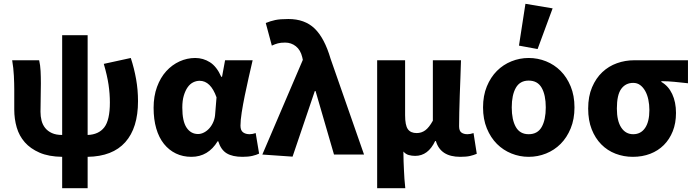

<svg xmlns="http://www.w3.org/2000/svg" viewBox="-20 -813 3651 1010"><path d="M307 177V12Q236 11 188 -10Q140 -31 110.5 -64.5Q81 -98 68 -142.5Q55 -187 55 -237V-344Q55 -373 53 -414Q51 -455 44 -496H186Q192 -470 193.5 -439.5Q195 -409 195 -374Q195 -359 194.5 -339Q194 -319 194 -298.5Q194 -278 193.5 -258.5Q193 -239 193 -225Q193 -201 198.5 -179Q204 -157 217.5 -140Q231 -123 253 -113Q275 -103 307 -103V-628H441V-103Q499 -105 528.5 -143Q558 -181 558 -274Q558 -320 551 -367.5Q544 -415 526 -477L668 -508Q686 -453 696 -396.5Q706 -340 706 -281Q706 -140 639 -65Q572 10 441 12V177Z M987 12Q942 12 905.5 -5.5Q869 -23 842.5 -56Q816 -89 802 -137Q788 -185 788 -246Q788 -307 806 -356Q824 -405 854.5 -438.5Q885 -472 924.5 -490Q964 -508 1007 -508Q1049 -508 1084.5 -485.5Q1120 -463 1144 -409H1148L1164 -496H1309Q1299 -453 1288 -404.5Q1277 -356 1267.5 -309.5Q1258 -263 1251.5 -221.5Q1245 -180 1245 -152Q1245 -127 1258.5 -117Q1272 -107 1293 -107Q1308 -107 1325 -113L1343 -5Q1329 2 1307.5 7Q1286 12 1256 12Q1203 12 1172.5 -6.5Q1142 -25 1128 -70H1125Q1075 12 987 12ZM1022 -108Q1038 -108 1054 -116.5Q1070 -125 1082.5 -139.5Q1095 -154 1103 -173.5Q1111 -193 1112 -215L1119 -301Q1088 -388 1030 -388Q1013 -388 996.5 -380Q980 -372 967.5 -354.5Q955 -337 947 -310.5Q939 -284 939 -247Q939 -175 961.5 -141.5Q984 -108 1022 -108Z M1519 11 1360 0 1573 -498 1570 -512Q1561 -550 1536.5 -569.5Q1512 -589 1480 -589Q1457 -589 1442 -585Q1427 -581 1410 -573L1378 -692Q1402 -702 1427.5 -707.5Q1453 -713 1497 -713Q1583 -713 1635 -663Q1687 -613 1719 -504L1895 0H1737L1640 -334H1636Z M1964 177V-496H2111V-207Q2111 -154 2125.5 -133.5Q2140 -113 2172 -113Q2197 -113 2217 -127.5Q2237 -142 2257 -178V-496H2405Q2404 -452 2402 -404.5Q2400 -357 2398.5 -310.5Q2397 -264 2396 -222Q2395 -180 2395 -149Q2395 -125 2407 -116Q2419 -107 2439 -107Q2454 -107 2471 -113L2488 -4Q2472 3 2452.5 7.5Q2433 12 2401 12Q2297 12 2273 -71H2269Q2232 7 2164 7Q2146 7 2130 2.5Q2114 -2 2102 -16Q2102 12 2103 36Q2104 60 2105 82.5Q2106 105 2107.5 128Q2109 151 2112 177Z M2761 12Q2714 12 2670.5 -5.5Q2627 -23 2594 -56Q2561 -89 2541 -137.5Q2521 -186 2521 -248Q2521 -310 2541 -358.5Q2561 -407 2594 -440Q2627 -473 2670.5 -490.5Q2714 -508 2761 -508Q2809 -508 2852.5 -490.5Q2896 -473 2929 -440Q2962 -407 2982 -358.5Q3002 -310 3002 -248Q3002 -186 2982 -137.5Q2962 -89 2929 -56Q2896 -23 2852.5 -5.5Q2809 12 2761 12ZM2761 -107Q2808 -107 2829.5 -145Q2851 -183 2851 -248Q2851 -313 2829.5 -351Q2808 -389 2761 -389Q2715 -389 2693.5 -351Q2672 -313 2672 -248Q2672 -183 2693.5 -145Q2715 -107 2761 -107ZM2710 -573 2744 -793 2887 -769 2808 -555Z M3309 12Q3261 12 3218 -4.5Q3175 -21 3143 -53.5Q3111 -86 3092.5 -133Q3074 -180 3074 -242Q3074 -306 3094.5 -354Q3115 -402 3148.5 -433.5Q3182 -465 3225.5 -480.5Q3269 -496 3316 -496H3599V-375Q3579 -377 3561.5 -379Q3544 -381 3527.5 -382.5Q3511 -384 3494.5 -385Q3478 -386 3459 -386V-382Q3496 -361 3516 -318.5Q3536 -276 3536 -219Q3536 -165 3519 -122.5Q3502 -80 3472 -50Q3442 -20 3400.5 -4Q3359 12 3309 12ZM3311 -107Q3351 -107 3373.5 -140Q3396 -173 3396 -234Q3396 -263 3390.5 -289Q3385 -315 3374 -334.5Q3363 -354 3347.5 -365.5Q3332 -377 3311 -377Q3271 -377 3248 -345.5Q3225 -314 3225 -242Q3225 -177 3248 -142Q3271 -107 3311 -107Z"/></svg>

Font: TT Toshiba Sans
Style: Bold
Weight: 700
Designer: Paul D. Hunt
Foundry: Toshiba Corporation
Version: Version 2.020;PS 2.000;hotconv 1.0.86;makeotf.lib2.5.63406